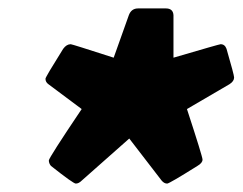

<svg xmlns="http://www.w3.org/2000/svg" viewBox="-20 -754 576 456"><path d="M377 -318Q370 -318 364 -325L287 -425L174 -325Q167 -318 160 -318Q154 -318 101 -360Q96 -366 96 -373Q96 -379 174 -495L95 -554Q88 -559 88 -567Q88 -571 130 -638Q138 -649 148 -649Q151 -649 250 -617L286 -718Q292 -734 308 -734H374Q391 -734 392 -718V-617Q501 -649 504 -649Q514 -649 518 -638Q536 -576 536 -570Q536 -561 525 -554L424 -495Q461 -382 461 -375Q461 -367 449 -360Q382 -318 377 -318Z"/></svg>

Font: YamahaIndonesia935. App Black
Style: Italic
Weight: 900
Italic angle: -10°
Designer: Dalton Maag Ltd
Foundry: Dalton Maag Ltd
Version: Version 1.002; January 01, 2024; Regular/Italic